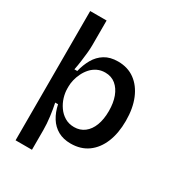

<svg xmlns="http://www.w3.org/2000/svg" viewBox="-201 -826 1014 1105"><g transform="rotate(30 306.0 -273.5)"><path d="M72 156V-261V-703H181V-539Q181 -515 178 -486Q175 -457 171 -427Q167 -397 161 -367H180Q191 -413 212.5 -450.5Q234 -488 269.5 -510Q305 -532 357 -532Q422 -532 468.5 -498Q515 -464 540.5 -402.5Q566 -341 566 -258Q566 -176 541 -115Q516 -54 469 -20Q422 14 355 14Q306 14 270.5 -6Q235 -26 212.5 -62Q190 -98 180 -146H161Q165 -128 168.5 -106.5Q172 -85 175 -62.5Q178 -40 179.5 -17.5Q181 5 181 25V156ZM325 -78Q364 -78 393 -100Q422 -122 437.5 -162.5Q453 -203 453 -258Q453 -312 438 -352.5Q423 -393 394.5 -416.5Q366 -440 325 -440Q296 -440 272.5 -428.5Q249 -417 232 -398Q215 -379 203.5 -355.5Q192 -332 186.5 -308.5Q181 -285 181 -265V-251Q181 -223 190 -193Q199 -163 217.5 -136.5Q236 -110 263 -94Q290 -78 325 -78Z"/></g></svg>

Font: Bricolage Grotesque 48pt Condensed ExtraBold Medium
Style: Regular
Weight: 500
Version: Version 1.000;gftools[0.9.30]